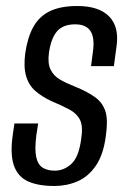

<svg xmlns="http://www.w3.org/2000/svg" viewBox="-20 -612 419 639"><path d="M161 7Q107 7 73 -8.5Q39 -24 26 -62Q13 -100 23 -167L28 -201H107L101 -162Q95 -115 100.5 -89.5Q106 -64 122 -54Q138 -44 162 -44Q193 -44 217.5 -66.5Q242 -89 250 -148Q257 -191 246.5 -212.5Q236 -234 212 -247Q188 -260 150 -276Q120 -290 98 -309Q76 -328 67 -358.5Q58 -389 64 -435Q72 -489 91.5 -523.5Q111 -558 146.5 -575Q182 -592 237 -592Q309 -592 343 -557.5Q377 -523 368 -459L359 -392Q340 -392 320.5 -392Q301 -392 283 -392L289 -438Q296 -485 281.5 -508Q267 -531 230 -531Q190 -531 170 -508Q150 -485 143 -437Q138 -401 148.5 -380Q159 -359 180 -347Q201 -335 229 -324Q271 -307 296.5 -288.5Q322 -270 331 -241Q340 -212 332 -158Q324 -97 299 -60.5Q274 -24 238 -8.5Q202 7 161 7Z"/></svg>

Font: Alumni Sans Medium
Style: Italic
Weight: 500
Italic angle: -8°
Designer: Robert E. Leuschke
Foundry: Robert E. Leuschke
Version: Version 1.016